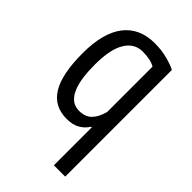

<svg xmlns="http://www.w3.org/2000/svg" viewBox="-216 -586 863 863"><g transform="rotate(45 216.0 -154.5)"><path d="M374 200H302V-41H298Q282 -16 257.5 -2Q233 12 194 12Q115 12 76 -51.5Q37 -115 37 -248Q37 -377 88 -443Q139 -509 236 -509Q278 -509 316 -499Q354 -489 374 -478ZM302 -427Q274 -444 223 -444Q171 -444 141.5 -396Q112 -348 112 -249Q112 -207 117 -171Q122 -135 133.5 -108.5Q145 -82 163.5 -67.5Q182 -53 209 -53Q247 -53 269 -75Q291 -97 302 -139Z"/></g></svg>

Font: PT Sans Narrow
Style: Regular
Weight: 400
Width: 3
Designer: A.Korolkova, O.Umpeleva, V.Yefimov
Foundry: ParaType Ltd
Version: Version 2.003W OFL